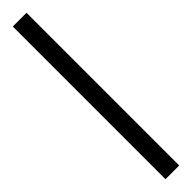

<svg xmlns="http://www.w3.org/2000/svg" viewBox="-342 -699 850 850"><g transform="rotate(-45 83.0 -274.0)"><path d="M40 -752H126V204H40Z"/></g></svg>

Font: AtCorfu Sans
Style: AtCorfu Sans Regular
Weight: 400
Designer: Kostas Teopoulos
Foundry: Kostas Teopoulos
Version: Version 1.00 July 8, 2025, initial release